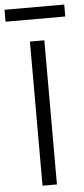

<svg xmlns="http://www.w3.org/2000/svg" viewBox="-68 -897 408 929"><g transform="rotate(-5 136.0 -432.0)"><path d="M100 -700H170V0H100ZM-9 -864H281V-806H-9Z"/></g></svg>

Font: PT Root UI
Style: Regular
Weight: 400
Designer: Vitaly Kuzmin
Foundry: ParaType Ltd.
Version: Version 2.001G